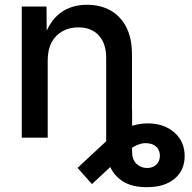

<svg xmlns="http://www.w3.org/2000/svg" viewBox="-20 -568 790 792"><path d="M585.9 204.1Q525.9 204.1 489 181.4Q452.1 158.7 435.1 121.3Q418 84 418 41.5V-113.8H524.9V58.6Q524.9 91.3 543.5 108.2Q562 125 586.9 125Q610.4 125 625 110.8Q639.6 96.7 639.6 74.2Q639.6 54.7 627.7 40.5Q615.7 26.4 592.8 23.4Q576.7 21 561.3 24.9Q545.9 28.8 530.5 37.8Q515.1 46.9 498 62L359.4 191.4L299.8 124.5L422.4 10.7Q457 -22 501 -40.5Q544.9 -59.1 588.9 -59.1Q656.2 -59.1 699 -21.7Q741.7 15.6 741.7 75.7Q741.7 134.3 700.2 169.2Q658.7 204.1 585.9 204.1ZM176.8 -318.8V0H69.8V-541H171.9L172.9 -408.2H159.7Q183.6 -481 229 -514.6Q274.4 -548.3 338.9 -548.3Q394 -548.3 435.8 -524.9Q477.5 -501.5 501 -455.8Q524.4 -410.2 524.4 -342.8V0H418V-329.1Q418 -388.7 387.5 -421.9Q356.9 -455.1 303.2 -455.1Q267.1 -455.1 238.3 -439.5Q209.5 -423.8 193.1 -393.6Q176.8 -363.3 176.8 -318.8Z"/></svg>

Font: Inter 17pt Medium
Style: Regular
Weight: 500
Version: Version 4.001;git-66647c0bb